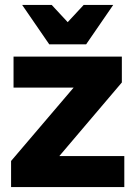

<svg xmlns="http://www.w3.org/2000/svg" viewBox="-20 -760 550 780"><path d="M25 0V-106L279 -404H35V-530H475V-425L221 -126H485V0ZM180 -580 70 -740H190L255 -670L320 -740H440L330 -580Z"/></svg>

Font: Golos Text VF
Style: Regular
Weight: 400
Designer: A.Korolkova, Vitaly Kuzmin
Foundry: ParaType Ltd
Version: Version 2.003